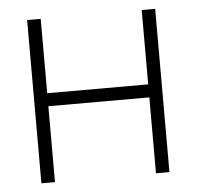

<svg xmlns="http://www.w3.org/2000/svg" viewBox="-43 -560 619 604"><g transform="rotate(-5 266.5 -258.0)"><path d="M106.9 -515.6V-280.8H425.8V-515.6H468.3V0H425.8V-239.7H106.9V0H64V-515.6Z"/></g></svg>

Font: Inter Display ExtraLight
Style: Regular
Weight: 200
Designer: Rasmus Andersson
Foundry: rsms
Version: Version 4.000;git-a52131595